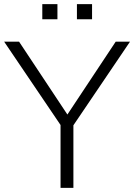

<svg xmlns="http://www.w3.org/2000/svg" viewBox="-25 -906 647 926"><path d="M267 0V-328L282 -281L-5 -705H67L309 -340H291L533 -705H602L315 -281L329 -328V0ZM346 -813V-886H419V-813ZM179 -813V-886H252V-813Z"/></svg>

Font: Mulish ExtraLight Light
Style: Regular
Weight: 300
Version: Version 3.603